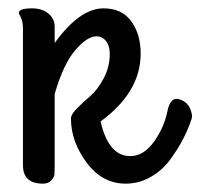

<svg xmlns="http://www.w3.org/2000/svg" viewBox="-20 -412 480 460"><path d="M35 -16V-343Q35 -360 30 -370Q25 -380 25 -381Q25 -392 57 -392Q81 -392 96 -379.5Q111 -367 111 -348V-309Q171 -392 228 -392Q272 -392 294.5 -361Q317 -330 317 -284Q317 -191 221 -121Q240 -38 292 -38Q324 -38 348.5 -72Q373 -106 381 -145Q388 -183 413 -173Q434 -165 439 -141Q441 -134 439 -127Q431 -103 419 -79.5Q407 -56 388 -30Q369 -4 341 12Q313 28 281 28Q225 28 187.5 -22.5Q150 -73 150 -128Q150 -138 164.5 -152.5Q179 -167 196.5 -182Q214 -197 228.5 -224.5Q243 -252 243 -283Q243 -302 234 -313.5Q225 -325 211 -325Q189 -325 160.5 -292Q132 -259 111 -187V-15Q111 -1 110.5 5.5Q110 12 103 20Q96 28 83 28Q35 28 35 -16Z"/></svg>

Font: Grand Hotel
Style: Regular
Weight: 400
Designer: Brian J. Bonislawsky & Jim Lyles for Astigmatic (AOETI)
Foundry: Astigmatic (AOETI)
Version: Version 001.000